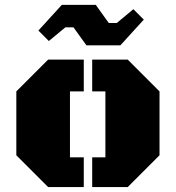

<svg xmlns="http://www.w3.org/2000/svg" viewBox="-20 -761 715 781"><path d="M175.8 0 46.4 -129.4V-389.2L175.8 -518.6H320.8V-389.2H264.6V-121.1H320.8V0ZM355 0V-121.1H408.7V-389.2H355V-518.6H499.5L628.9 -389.2V-129.4L499.5 0ZM331.5 -576.7 278.8 -649.9H246.1L178.7 -594.2L136.2 -636.7L231.4 -741.2H369.6L422.4 -667.5H455.1L522.5 -723.6L564.9 -681.2L469.7 -576.7Z"/></svg>

Font: Black Ops One
Style: Regular
Weight: 400
Designer: James Grieshaber, Eben Sorkin
Foundry: Sorkin Type Co.
Version: Version 1.004; ttfautohint (v1.8.4.7-5d5b)